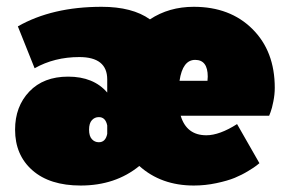

<svg xmlns="http://www.w3.org/2000/svg" viewBox="-20 -537 865 573"><path d="M558.3 -516.7Q666.7 -516.7 733.3 -450.4Q800 -384.2 800 -275Q800 -255 795.8 -234.2Q791.7 -213.3 787.5 -202.5L783.3 -191.7H519.2Q536.7 -133.3 595.8 -133.3Q635 -133.3 687.5 -166.7L754.2 -50Q750.8 -47.5 745.4 -42.9Q740 -38.3 720.8 -26.7Q701.7 -15 680.4 -6.2Q659.2 2.5 625.8 9.6Q592.5 16.7 558.3 16.7Q460.8 16.7 395.8 -41.7Q324.2 16.7 220.8 16.7Q128.3 16.7 76.7 -28.8Q25 -74.2 25 -150Q25 -219.2 67.5 -263.8Q110 -308.3 183.3 -308.3Q259.2 -308.3 300 -260.8V-300Q300 -366.7 216.7 -366.7Q142.5 -366.7 83.3 -333.3L33.3 -458.3Q135.8 -516.7 283.3 -516.7Q375 -516.7 427.5 -479.2Q484.2 -516.7 558.3 -516.7ZM599.2 -295.8Q599.2 -298.3 599.6 -302.5Q600 -306.7 600 -308.3Q600 -358.3 562.5 -358.3Q525 -358.3 515.8 -295.8ZM275 -112.5Q295 -112.5 300 -137.5V-162.5Q295 -187.5 275 -187.5Q262.5 -187.5 254.2 -178.3Q245.8 -169.2 245.8 -150Q245.8 -130.8 254.2 -121.7Q262.5 -112.5 275 -112.5Z"/></svg>

Font: BoonTook
Style: Regular
Weight: 400
Designer: Sungsit Sawaiwan
Foundry: FontUni
Version: Version 3.0